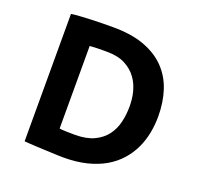

<svg xmlns="http://www.w3.org/2000/svg" viewBox="-120 -800 963 939"><g transform="rotate(20 361.0 -330.0)"><path d="M97.7 -662.1Q118.2 -665 146.5 -666.7Q174.8 -668.5 205.1 -669.7Q235.4 -670.9 264.4 -671.1Q293.5 -671.4 314.9 -671.4Q409.7 -671.4 477.1 -646.5Q544.4 -621.6 587.4 -576.9Q630.4 -532.2 650.4 -470.9Q670.4 -409.7 670.4 -336.4Q670.4 -292.5 662.1 -249.8Q653.8 -207 635.5 -168.2Q617.2 -129.4 588.1 -96.7Q559.1 -64 518.3 -40Q477.5 -16.1 423.8 -2.7Q370.1 10.7 302.7 10.7Q291.5 10.7 274.4 10Q257.3 9.3 237.5 8.5Q217.8 7.8 196.5 6.8Q175.3 5.9 156.2 4.9Q137.2 3.9 121.6 2.9Q106 2 97.7 1ZM325.2 -548.3Q314 -548.3 301.3 -548.3Q288.6 -548.3 276.6 -547.9Q264.6 -547.4 254.2 -546.9Q243.7 -546.4 237.3 -545.9V-116.2Q241.7 -115.2 252.9 -114.5Q264.2 -113.8 276.9 -113.5Q289.6 -113.3 301 -113Q312.5 -112.8 316.9 -112.8Q377.4 -112.8 417 -131.6Q456.5 -150.4 480 -181.6Q503.4 -212.9 512.7 -252.7Q522 -292.5 522 -335Q522 -352.5 520 -371.1Q518.1 -389.6 513.4 -408Q508.8 -426.3 501.2 -443.6Q493.7 -460.9 482.4 -476.6Q460.4 -507.8 422.6 -528.1Q384.8 -548.3 325.2 -548.3Z"/></g></svg>

Font: PT Astra Sans
Style: Bold
Weight: 700
Designer: A.Korolkova, I. Chaeva
Foundry: ParaType Ltd
Version: Version 1.001; ttfautohint (v1.6)